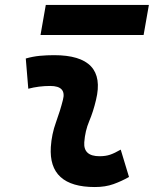

<svg xmlns="http://www.w3.org/2000/svg" viewBox="-20 -752 626 782"><path d="M471.7 -142.6 505.4 -31.2Q475.6 -14.2 442.4 -2.2Q409.2 9.8 366.2 9.8Q176.8 9.8 187 -153.3Q190.4 -205.6 208 -253.9Q225.6 -302.2 236.3 -345.2Q251.5 -401.9 184.6 -401.9Q138.2 -401.9 95.2 -390.6L85 -513.7Q113.8 -522 142.6 -524.7Q171.4 -527.3 200.2 -527.3Q415.5 -527.3 371.1 -345.2Q359.9 -297.4 343.3 -258.3Q326.7 -219.2 323.2 -172.4Q319.3 -115.7 385.3 -115.7Q409.7 -115.7 428 -121.8Q446.3 -127.9 471.7 -142.6ZM145 -609.4 166.5 -731.9H586.4L564.9 -609.4Z"/></svg>

Font: Cascadia Code PL
Style: Bold Italic
Weight: 700
Italic angle: -10°
Monospace: yes
Designer: Aaron Bell
Foundry: Saja Typeworks
Version: Version 2404.023; ttfautohint (v1.8.4)